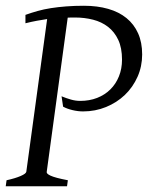

<svg xmlns="http://www.w3.org/2000/svg" viewBox="-20 -650 516 670"><path d="M476.1 -460Q476.1 -418.5 460 -382.1Q443.8 -345.7 415.8 -318.8Q387.7 -292 350.1 -276.6Q312.5 -261.2 270 -261.2Q251.5 -261.2 232.4 -265.9Q213.4 -270.5 200.2 -277.8L194.8 -314Q211.4 -307.1 227.8 -302.5Q244.1 -297.9 259.8 -297.9Q292 -297.9 318.8 -308.3Q345.7 -318.8 365 -337.9Q384.3 -356.9 395 -383.5Q405.8 -410.2 405.8 -441.9Q405.8 -482.9 392.6 -511Q379.4 -539.1 356.9 -556.4Q334.5 -573.7 304.7 -581.3Q274.9 -588.9 242.2 -588.9H229Q222.7 -588.9 216.3 -588.4L143.1 -50.8Q142.1 -47.9 145 -44.4Q147.9 -41 156.2 -37.1Q164.6 -33.2 179.2 -29.3Q193.8 -25.4 216.8 -21L213.9 0H0L2.9 -21Q33.7 -27.8 52.2 -35.9Q70.8 -43.9 71.8 -50.8L144.5 -583.5Q127.4 -581.1 108.9 -577.6Q90.3 -574.2 68.8 -568.8V-598.1Q89.4 -605.5 111.1 -611.6Q132.8 -617.7 157.7 -621.6Q182.6 -625.5 211.2 -627.7Q239.7 -629.9 272.9 -629.9Q319.8 -629.9 357.4 -619.1Q395 -608.4 421.4 -586.9Q447.8 -565.4 461.9 -533.7Q476.1 -502 476.1 -460Z"/></svg>

Font: Akkhara
Style: Italic
Weight: 400
Italic angle: -7°
Designer: J. Victor Gaultney
Version: Version 1.00 June 13, 2006, initial release